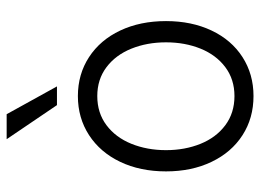

<svg xmlns="http://www.w3.org/2000/svg" viewBox="-126 -676 811 600"><g transform="rotate(-90 280.0 -375.5)"><path d="M44.9 -262.7Q44.9 -343.3 74.7 -405.8Q104.5 -468.3 158.2 -503.2Q211.9 -538.1 280.3 -538.1Q348.6 -538.1 402.1 -503.2Q455.6 -468.3 485.1 -405.8Q514.6 -343.3 514.6 -262.7Q514.6 -182.6 485.1 -120.4Q455.6 -58.1 402.1 -23.7Q348.6 10.7 280.3 10.7Q211.4 10.7 158 -23.7Q104.5 -58.1 74.7 -120.4Q44.9 -182.6 44.9 -262.7ZM448.2 -262.7Q448.2 -321.8 428.5 -370.8Q408.7 -419.9 370.6 -448.7Q332.5 -477.5 280.3 -477.5Q227.5 -477.5 189.2 -448.7Q150.9 -419.9 131.1 -370.8Q111.3 -321.8 111.3 -262.7Q111.3 -203.6 131.1 -154.8Q150.9 -106 189.2 -77.4Q227.5 -48.8 280.3 -48.8Q332.5 -48.8 370.6 -77.4Q408.7 -106 428.5 -154.8Q448.2 -203.6 448.2 -262.7ZM145.5 -760.7H223.6L310.5 -603.5H252Z"/></g></svg>

Font: Pretendard GOV Light
Style: Regular
Weight: 300
Designer: Base glyphs from Inter by Rasmus Andersson; Hangeul glyphs from Noto Sans CJK(Source Han Sans) by Jang Soo-young and Kan
Foundry: Kil Hyung-jin
Version: Version 1.309